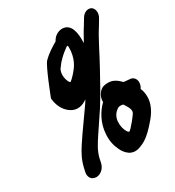

<svg xmlns="http://www.w3.org/2000/svg" viewBox="-182 -789 888 974"><g transform="rotate(-30 262.0 -302.5)"><path d="M95 -384C98 -344 115 -309 145 -287C182 -261 218 -274 244 -293C239 -284 231 -273 225 -264C188 -210 152 -163 111 -100C91 -69 74 -39 64 4L59 26C53 52 66 77 96 77C116 77 143 61 151 28L156 4C166 -39 188 -70 210 -104C235 -141 258 -176 285 -216C321 -273 357 -338 390 -399C422 -457 456 -529 486 -575L507 -610C527 -640 517 -668 503 -677C491 -685 463 -685 445 -655L424 -620C410 -599 397 -575 380 -544C381 -581 380 -641 342 -658C323 -667 282 -665 260 -623C236 -609 204 -590 176 -562C156 -544 95 -384 95 -384ZM216 -495 231 -515C233 -518 239 -524 245 -529V-530C262 -547 277 -559 295 -572C296 -572 298 -573 303 -573C304 -559 303 -538 299 -520C290 -481 274 -459 250 -432C238 -419 227 -409 223 -407C223 -407 224 -405 221 -407C206 -419 195 -471 216 -495ZM246 -87C243 -49 251 -18 264 9C277 37 309 79 366 54C403 41 433 11 454 -12C481 -42 525 -88 523 -152C522 -167 521 -181 513 -198C530 -223 529 -258 498 -268L456 -272C435 -292 414 -312 375 -308H373L362 -306C356 -305 344 -301 332 -287C320 -272 313 -253 315 -236C282 -205 249 -151 246 -87ZM352 -161C364 -172 370 -176 380 -176C385 -176 391 -176 397 -174C408 -157 422 -138 420 -120L417 -111C402 -89 382 -65 367 -49H366L358 -40C356 -41 353 -40 351 -41C331 -59 315 -126 352 -161Z"/></g></svg>

Font: Stray Cat
Style: ExBlkCnObl
Weight: 1000
Version: Version 1.0